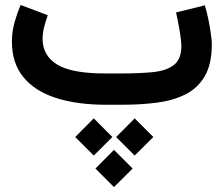

<svg xmlns="http://www.w3.org/2000/svg" viewBox="-20 -425 908 779"><path d="M451.2 130.9 526.4 55.2 602.1 130.9 526.4 206.1ZM285.2 130.9 360.4 55.2 436 130.9 360.4 206.1ZM367.2 258.8 442.4 183.1 518.1 258.8 442.4 334ZM476.1 0H410.2Q292 0 206.3 -27.8Q120.6 -55.7 74.5 -112.5Q28.3 -169.4 28.3 -255.9Q28.3 -296.4 38.8 -333.7Q49.3 -371.1 63.5 -404.8L173.8 -363.3Q166 -341.8 159.4 -316.7Q152.8 -291.5 152.8 -266.6Q153.3 -198.7 212.4 -162.8Q271.5 -127 405.3 -127H472.7Q543 -127 597.9 -132.1Q652.8 -137.2 684.3 -160.4Q715.8 -183.6 715.8 -238.3Q715.8 -259.8 709 -299.8Q702.1 -339.8 694.3 -374.5L811 -403.3Q818.8 -378.4 825.2 -347.7Q831.5 -316.9 835.4 -289.1Q839.4 -261.2 839.4 -245.6Q839.4 -165 811 -116.2Q782.7 -67.4 732.7 -42.2Q682.6 -17.1 616.7 -8.5Q550.8 0 476.1 0Z"/></svg>

Font: Vazir
Style: Bold
Weight: 700
Designer: Saber Rastikerdar
Foundry: Saber Rastikerdar
Version: Version 30.0.0